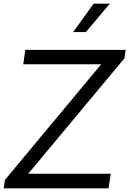

<svg xmlns="http://www.w3.org/2000/svg" viewBox="-30 -1020 706 1040"><path d="M435.1 -846.2H366.2L477.1 -1000H564.9ZM569.8 -79.1 558.1 0H-9.8L-2.9 -45.9L518.1 -671.9H96.2L106.9 -750H650.9L644 -704.1L123 -79.1Z"/></svg>

Font: Oakes Grotesk
Style: Italic
Weight: 400
Designer: Samuel Oakes
Foundry: Samuel Oakes
Version: Version 1.0 | wf-rip DC20170320